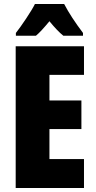

<svg xmlns="http://www.w3.org/2000/svg" viewBox="-20 -947 483 967"><path d="M303 -927H156C139 -892 87 -815 60 -781V-767H161C178 -781 201 -806 229 -840C256 -807 279 -783 299 -767H398V-781C358 -834 326 -883 303 -927ZM403 0V-146H229V-297H390V-441H229V-570H403V-714H59V0Z"/></svg>

Font: Noto Sans Arabic ExtCond Blk
Style: Regular
Weight: 900
Width: 2
Designer: Monotype Design Team, Nadine Chahine, Nizar Qandah and Khaled Hosny
Foundry: Monotype Imaging Inc.
Version: Version 2.012